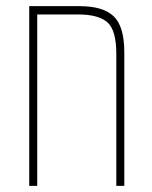

<svg xmlns="http://www.w3.org/2000/svg" viewBox="-20 -604 494 624"><path d="M239 -584Q315 -584 349.5 -551Q384 -518 384 -434V0H358V-429Q358 -506 329 -531.5Q300 -557 234 -557H101V0H75V-584Z"/></svg>

Font: Noto Sans Hebrew ExtraCondensed Thin
Style: Regular
Weight: 100
Width: 2
Designer: Monotype Design Team
Foundry: Monotype Imaging Inc.
Version: Version 2.004; ttfautohint (v1.8.4.7-5d5b)